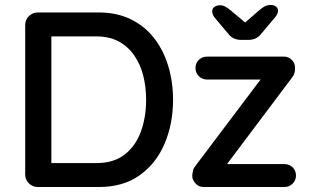

<svg xmlns="http://www.w3.org/2000/svg" viewBox="-20 -750 1239 770"><path d="M376 -700Q449 -700 505 -672.5Q561 -645 598.5 -596.5Q636 -548 655 -484.5Q674 -421 674 -350Q674 -253 640 -173.5Q606 -94 540 -47Q474 0 376 0H132Q111 0 96 -14.5Q81 -29 81 -51V-649Q81 -671 96 -685.5Q111 -700 132 -700ZM366 -96Q437 -96 481 -131Q525 -166 545.5 -223.5Q566 -281 566 -350Q566 -401 554.5 -446.5Q543 -492 518.5 -527.5Q494 -563 456.5 -583.5Q419 -604 366 -604H177L186 -613V-86L180 -96ZM1120 -92Q1140 -92 1153.5 -79Q1167 -66 1167 -46Q1167 -27 1153.5 -13.5Q1140 0 1120 0H797Q776 0 763 -15.5Q750 -31 751 -46Q752 -58 754.5 -67.5Q757 -77 767 -89L1034 -443V-431H811Q791 -431 777.5 -444.5Q764 -458 764 -477Q764 -497 777.5 -510Q791 -523 811 -523H1119Q1138 -523 1151.5 -508.5Q1165 -494 1163 -473Q1163 -464 1160.5 -455.5Q1158 -447 1149 -436L886 -86L882 -92ZM947 -590Q914 -590 895 -615L842 -678Q831 -691 831 -705Q831 -716 840 -722.5Q849 -729 865 -729Q880 -729 903 -710L975 -650L953 -651L1021 -710Q1033 -720 1042.5 -725Q1052 -730 1067 -730Q1079 -730 1087 -723.5Q1095 -717 1095 -707Q1095 -701 1092 -694Q1089 -687 1081 -678L1028 -615Q1009 -590 976 -590Z"/></svg>

Font: Quicksand SemiBold
Style: Regular
Weight: 600
Designer: Andrew Paglinawan
Foundry: Andrew Paglinawan
Version: Version 3.004